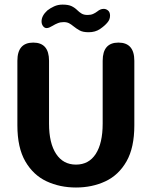

<svg xmlns="http://www.w3.org/2000/svg" viewBox="-20 -804 659 834"><path d="M310 10.5Q240 10.5 182.2 -16.5Q124.5 -43.5 90 -103Q55.5 -162.5 55.5 -259.5V-540Q55.5 -619 124.5 -619Q193 -619 193 -540V-267Q193 -182 223.8 -135.5Q254.5 -89 310 -89Q366 -89 396 -135.5Q426 -182 426 -267V-540Q426 -619 494.5 -619Q563.5 -619 563.5 -540V-259.5Q563.5 -162.5 529.5 -103Q495.5 -43.5 438 -16.5Q380.5 10.5 310 10.5ZM365 -664Q340 -664 326 -671.8Q312 -679.5 299 -690Q289.5 -698 280 -703Q270.5 -708 256.5 -708Q242.5 -708 230.8 -703.2Q219 -698.5 209.5 -692.5Q202 -688 195.2 -685Q188.5 -682 182.5 -682Q173.5 -682 167 -690.5Q160.5 -699 160.5 -711Q160.5 -735.5 185.5 -758.5Q198 -768.5 214.8 -776.2Q231.5 -784 251.5 -784Q277 -784 291 -777.2Q305 -770.5 316 -759.5Q324.5 -751 334.5 -745Q344.5 -739 360.5 -739Q374.5 -739 384.5 -743.5Q394.5 -748 403 -754.5Q409 -759.5 415.8 -762.5Q422.5 -765.5 430.5 -765.5Q441 -765.5 449.5 -758.2Q458 -751 458 -736Q458 -719 446.5 -706Q435 -692 414.5 -678Q394 -664 365 -664Z"/></svg>

Font: Sono Monospace SemiBold
Style: Regular
Weight: 600
Designer: Tyler Finck
Foundry: Tyler Finck
Version: Version 2.112